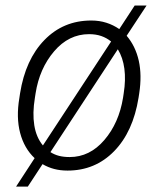

<svg xmlns="http://www.w3.org/2000/svg" viewBox="-20 -613 564 701"><path d="M53.2 -272Q72.8 -395.5 142.1 -466.8Q211.4 -538.1 313 -538.1Q342.8 -538.1 368.2 -530Q393.6 -522 415.5 -506.8L471.7 -592.8H515.1L442.4 -482.4Q474.6 -444.8 486.6 -391.6Q498.5 -338.4 488.3 -272L485.8 -255.9Q465.8 -131.8 396.7 -61Q327.6 9.8 226.6 9.8Q200.2 9.8 177.7 3.9Q155.3 -2 135.3 -13.7L81.5 68.4H38.6L106.4 -35.6Q68.4 -71.3 53.5 -127.7Q38.6 -184.1 50.8 -255.9ZM107.4 -255.9Q98.1 -199.7 105.2 -155.5Q112.3 -111.3 136.7 -82L385.7 -461.4Q369.6 -474.6 349.9 -481.4Q330.1 -488.3 305.2 -488.3Q231 -488.3 177.5 -425.5Q124 -362.8 109.9 -272ZM431.6 -272Q439.5 -321.3 434.1 -362.1Q428.7 -402.8 410.2 -433.1L164.1 -57.6Q178.7 -48.3 195.8 -43.9Q212.9 -39.6 234.4 -39.6Q307.6 -39.6 360.8 -101.6Q414.1 -163.6 429.2 -255.9Z"/></svg>

Font: Franko
Style: Light Italic
Weight: 300
Designer: Google
Version: Version 1.200310; 2013